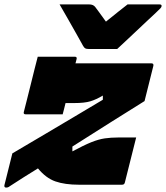

<svg xmlns="http://www.w3.org/2000/svg" viewBox="-61 -837 753 870"><path d="M470 -615H341Q330 -615 325 -618Q320 -621 315 -630Q307 -645 288 -678.5Q269 -712 247.5 -750Q226 -788 209 -817H343Q361 -817 370 -806Q376 -798 387.5 -782.5Q399 -767 419 -739Q453 -766 475 -784Q497 -802 517 -817H662Q673 -817 671 -808Q670 -804 666 -799.5Q662 -795 646 -780Q632 -767 607.5 -744Q583 -721 556.5 -696Q530 -671 506.5 -649Q483 -627 470 -615ZM110 -580H278Q289 -580 286 -569Q284 -561 281 -550H625Q636 -550 634 -539L594 -379Q526 -337 441.5 -283.5Q357 -230 267 -173V-151Q319 -179 352.5 -192.5Q386 -206 414 -210Q442 -214 474 -214H556Q543 -163 530.5 -112.5Q518 -62 505 -11Q503 0 492 0H297Q233 0 190 -15Q147 -30 111 -74Q78 -54 46 -33.5Q14 -13 -17 7Q-22 11 -26 12Q-30 13 -33 13Q-43 13 -41 2L-5 -142Q68 -185 145 -230.5Q222 -276 290 -316.5Q358 -357 405 -385V-404Q375 -386 348.5 -378Q322 -370 275 -370H236Q232 -355 229 -342Q226 -329 223 -319H55Q44 -319 47 -330Q53 -352 61 -385Q69 -418 78.5 -455Q88 -492 96 -525.5Q104 -559 110 -580Z"/></svg>

Font: Recursive Mn Lnr St XBk
Style: Italic
Weight: 1000
Italic angle: -15°
Monospace: yes
Version: Version 1.079;hotconv 1.0.112;makeotfexe 2.5.65598; ttfautoh